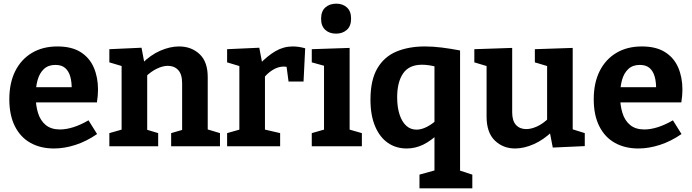

<svg xmlns="http://www.w3.org/2000/svg" viewBox="-20 -800 3785 1050"><path d="M275 12Q202 12 147 -18.5Q92 -49 61.5 -109.5Q31 -170 31 -257Q31 -347 63.5 -411.5Q96 -476 155 -511Q214 -546 294 -546Q372 -546 421 -515Q470 -484 493 -430.5Q516 -377 516 -310Q516 -293 514.5 -276Q513 -259 510 -240H144V-323H390L372 -310Q373 -350 364.5 -380.5Q356 -411 336.5 -428Q317 -445 283 -445Q244 -445 220 -422.5Q196 -400 185.5 -362Q175 -324 175 -277Q175 -224 188 -182Q201 -140 230.5 -116Q260 -92 308 -92Q342 -92 381.5 -104.5Q421 -117 464 -142L511 -67Q453 -27 392.5 -7.5Q332 12 275 12Z M578 0V-72L662 -96L645 -76V-457L662 -434L578 -459V-531L754 -539L772 -443L754 -450Q802 -499 856 -522.5Q910 -546 959 -546Q1027 -546 1072 -503.5Q1117 -461 1116 -375V-76L1103 -96L1183 -72V0H916V-72L992 -94L976 -73V-345Q976 -394 954.5 -417Q933 -440 898 -440Q871 -440 839 -425Q807 -410 776 -380L785 -401V-73L772 -94L845 -72V0Z M1222 0V-72L1303 -95L1289 -74V-458L1305 -434L1222 -459V-531L1398 -539L1416 -444L1398 -448Q1443 -495 1487 -520.5Q1531 -546 1581 -546Q1613 -546 1649 -536L1640 -354H1558L1544 -459L1557 -432Q1551 -434 1544.5 -435Q1538 -436 1532 -436Q1501 -436 1470.5 -417Q1440 -398 1418 -368L1429 -406V-74L1413 -95L1512 -72V0Z M1892 -82 1882 -94 1959 -72V0H1685V-72L1762 -94L1752 -82V-447L1761 -438L1685 -459V-531L1892 -538ZM1818 -616Q1781 -616 1758.5 -637Q1736 -658 1736 -697Q1736 -739 1759.5 -759.5Q1783 -780 1819 -780Q1854 -780 1877 -759.5Q1900 -739 1900 -698Q1900 -657 1876.5 -636.5Q1853 -616 1818 -616Z M2274 230V155L2371 128L2356 152V-66L2383 -74Q2339 -31 2295.5 -9.5Q2252 12 2204 12Q2146 12 2101.5 -18.5Q2057 -49 2031.5 -109Q2006 -169 2006 -255Q2006 -362 2043.5 -426Q2081 -490 2148 -518Q2215 -546 2304 -546Q2348 -546 2396 -540Q2444 -534 2496 -524V152L2480 128L2563 155V230ZM2258 -91Q2284 -91 2313 -105.5Q2342 -120 2373 -148L2356 -106V-466L2373 -433Q2326 -446 2288 -446Q2217 -446 2184.5 -398.5Q2152 -351 2152 -268Q2152 -214 2165 -174Q2178 -134 2201.5 -112.5Q2225 -91 2258 -91Z M2797 12Q2731 12 2686 -31.5Q2641 -75 2641 -163V-455L2654 -435L2574 -459V-531L2781 -538V-186Q2781 -139 2802 -116.5Q2823 -94 2858 -94Q2885 -94 2917 -108.5Q2949 -123 2981 -154L2972 -129V-458L2985 -435L2905 -459V-531L3112 -538V-74L3095 -98L3178 -72V-1L3003 7L2984 -91L3003 -84Q2954 -36 2900 -12Q2846 12 2797 12Z M3471 12Q3398 12 3343 -18.5Q3288 -49 3257.5 -109.5Q3227 -170 3227 -257Q3227 -347 3259.5 -411.5Q3292 -476 3351 -511Q3410 -546 3490 -546Q3568 -546 3617 -515Q3666 -484 3689 -430.5Q3712 -377 3712 -310Q3712 -293 3710.5 -276Q3709 -259 3706 -240H3340V-323H3586L3568 -310Q3569 -350 3560.5 -380.5Q3552 -411 3532.5 -428Q3513 -445 3479 -445Q3440 -445 3416 -422.5Q3392 -400 3381.5 -362Q3371 -324 3371 -277Q3371 -224 3384 -182Q3397 -140 3426.5 -116Q3456 -92 3504 -92Q3538 -92 3577.5 -104.5Q3617 -117 3660 -142L3707 -67Q3649 -27 3588.5 -7.5Q3528 12 3471 12Z"/></svg>

Font: Bitter Thin
Style: Bold
Weight: 700
Version: Version 3.021